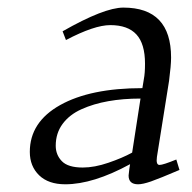

<svg xmlns="http://www.w3.org/2000/svg" viewBox="-20 -476 504 503"><path d="M58.1 -78.1Q58.1 -156.2 137.5 -200.7Q216.8 -245.1 353 -245.1L356.9 -269Q359.9 -283.7 359.9 -309.1Q359.9 -361.3 337.4 -385.7Q314.9 -410.2 269 -410.2Q227.1 -410.2 152.8 -371.1L144 -394Q252.9 -456.1 303.2 -456.1Q428.2 -456.1 428.2 -325.2Q428.2 -304.7 422.9 -264.2L391.1 -64.9Q388.2 -43.9 397.9 -43.9Q407.2 -43.9 441.9 -58.1L450.2 -30.8Q397.5 -8.3 375.7 -0.7Q354 6.8 341.8 6.8Q316.9 6.8 316.9 -16.1Q316.9 -19.5 318.8 -33.2L320.8 -45.9Q224.1 6.8 150.9 6.8Q106.9 6.8 82.5 -16.8Q58.1 -40.5 58.1 -78.1ZM126 -94.2Q126 -70.3 142.1 -53.7Q158.2 -37.1 196.8 -37.1Q227.5 -37.1 263.9 -49.6Q300.3 -62 326.2 -76.2L348.1 -217.8Q302.2 -217.8 263.7 -210.9Q225.1 -204.1 193.6 -189.9Q162.1 -175.8 144 -151.4Q126 -127 126 -94.2Z"/></svg>

Font: Dehuti
Style: Italic
Weight: 400
Version: Version 1.2